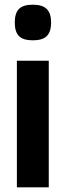

<svg xmlns="http://www.w3.org/2000/svg" viewBox="-20 -799 280 819"><path d="M120 -627Q79 -627 61 -645Q43 -663 43 -703Q43 -743 61 -761Q79 -779 120 -779Q161 -779 179.5 -760.5Q198 -742 198 -703Q198 -664 180 -645.5Q162 -627 120 -627ZM52 -540H188V0H52Z"/></svg>

Font: Encode Sans Compressed
Style: Bold
Weight: 700
Designer: Pablo Impallari, Andres Torresi
Foundry: Pablo Impallari, Andres Torresi
Version: Version 1.000; ttfautohint (v1.00) -l 8 -r 50 -G 200 -x 14 -